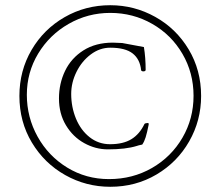

<svg xmlns="http://www.w3.org/2000/svg" viewBox="-20 -737 855 744"><path d="M55.2 -365.2Q55.2 -462.9 102.3 -543.5Q149.4 -624 230.2 -670.4Q311 -716.8 407.2 -716.8Q500.5 -716.8 581.5 -671.6Q662.6 -626.5 710.9 -545.9Q759.3 -465.3 759.3 -365.2Q759.3 -270 713.1 -189.2Q667 -108.4 586.4 -60.8Q505.9 -13.2 407.2 -13.2Q313.5 -13.2 232.7 -58.6Q151.9 -104 103.5 -184.6Q55.2 -265.1 55.2 -365.2ZM402.3 -43Q494.1 -43 569.1 -86.2Q644 -129.4 687 -203.4Q730 -277.3 730 -365.7Q730 -454.6 687 -528.3Q644 -602.1 569.8 -644.5Q495.6 -687 407.2 -687Q320.3 -687 246.1 -644.5Q171.9 -602.1 127.9 -529.3Q84 -456.5 84 -369.6Q84 -282.7 125.7 -207.5Q167.5 -132.3 240.5 -87.6Q313.5 -43 402.3 -43ZM417.5 -571.8Q427.2 -571.8 453.6 -570.3Q506.8 -560.5 537.6 -554.7Q544.4 -514.2 544.4 -465.3Q543 -460.4 535.2 -460.4Q532.2 -460.4 529.8 -461.7Q527.3 -462.9 526.9 -464.8Q522.5 -507.8 493.9 -530Q465.3 -552.2 407.2 -552.2Q366.7 -552.2 331.8 -526.1Q296.9 -500 276.4 -458.5Q255.9 -417 255.9 -373Q255.9 -322.3 274.4 -277.3Q293 -232.4 327.4 -205.3Q361.8 -178.2 406.2 -178.2Q457.5 -178.2 489.3 -197.8Q521 -217.3 539.6 -256.3Q540.5 -258.3 544.4 -259.3Q548.3 -260.3 551.8 -260.3Q555.7 -260.3 555.7 -259.3Q556.2 -257.8 556.2 -254.4Q549.8 -222.2 544.4 -205.1Q539.1 -188 531.2 -176.8Q516.1 -173.8 509.8 -171.4Q467.3 -158.2 398.4 -158.2Q350.1 -158.2 306.4 -182.4Q262.7 -206.5 235.6 -251.5Q208.5 -296.4 208.5 -355.5Q208.5 -413.1 232.2 -462.4Q255.9 -511.7 303.2 -541.7Q350.6 -571.8 417.5 -571.8Z"/></svg>

Font: JuniusX Light
Style: Regular
Weight: 300
Designer: Peter S. Baker
Foundry: Briery Creek Software
Version: Version 1.008